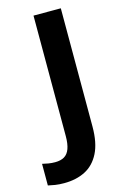

<svg xmlns="http://www.w3.org/2000/svg" viewBox="-216 -774 675 1046"><g transform="rotate(-15 121.0 -251.5)"><path d="M11 211Q-18 211 -40 207.5Q-62 204 -79 200V78Q-63 82 -45 85Q-27 88 -7 88Q24 88 44.5 76Q65 64 75 36.5Q85 9 85 -34V-714H239V-47Q239 45 210 102Q181 159 130 185Q79 211 11 211Z"/></g></svg>

Font: Noto Sans Cherokee
Style: Regular
Weight: 400
Designer: Monotype Design Team
Foundry: Monotype Imaging Inc.
Version: Version 2.001